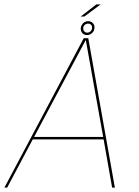

<svg xmlns="http://www.w3.org/2000/svg" viewBox="-39 -850 632 870"><path d="M-19 0H-6.5L109.5 -218.5H430.5L469 0H481.5L361 -677H340.5ZM115.5 -229.5 349 -667.5H350L428.5 -229.5ZM355.5 -691Q364.5 -691 372 -695.5Q379.5 -700 384 -707.2Q388.5 -714.5 389 -723Q390.5 -735.5 382.2 -744.8Q374 -754 360.5 -754Q351.5 -754 344.2 -749.8Q337 -745.5 332.5 -738.5Q328 -731.5 327 -723Q326 -709.5 334.2 -700.2Q342.5 -691 355.5 -691ZM356 -702Q348 -702 342.8 -708Q337.5 -714 338 -723Q339 -732 345.5 -737.5Q352 -743 360 -743Q368.5 -743 373.8 -737.5Q379 -732 378 -723Q377.5 -714 371 -708Q364.5 -702 356 -702ZM326.5 -775H343L417 -830H397.5Z"/></svg>

Font: Anybody Thin
Style: Italic
Weight: 100
Italic angle: -10°
Designer: Tyler Finck
Foundry: Etcetera Type Company
Version: Version 1.114;gftools[0.9.25]